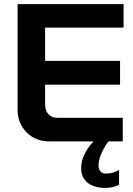

<svg xmlns="http://www.w3.org/2000/svg" viewBox="-20 -690 650 937"><path d="M65.9 -669.9H583V-555.2H200.2V-393.1H565.9V-276.9H200.2V-178.2Q200.2 -150.4 216.3 -132.8Q232.4 -115.2 258.8 -115.2H579.1V0H508.8Q460.9 68.4 460.9 117.2Q460.9 135.7 470.5 146.5Q480 157.2 497.1 157.2Q531.2 157.2 561 139.2V211.9Q528.3 227.1 496.1 227.1Q439 227.1 407.5 201.7Q376 176.3 376 129.9Q376 66.4 436 0H221.2Q152.3 0 109.1 -44.7Q65.9 -89.4 65.9 -152.8Z"/></svg>

Font: LT Wave Text Bold
Style: Regular
Weight: 700
Designer: Daniel Lyons
Version: Version 2.5 (Glyphs App)